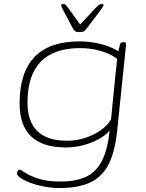

<svg xmlns="http://www.w3.org/2000/svg" viewBox="-20 -738 740 970"><path d="M281 212Q241 212 202.5 204.5Q164 197 133.5 185.5Q103 174 84.5 161.5Q66 149 66 139Q66 133 69 126Q72 119 78 119Q84 119 106 134Q128 149 172 164Q216 179 286 179Q364 179 415 155Q466 131 495 74.5Q524 18 534 -78Q513 -54 477.5 -34.5Q442 -15 399 -4Q356 7 313 7Q79 7 79 -215Q79 -529 382 -529Q433 -529 485.5 -516.5Q538 -504 578 -479Q580 -486 582 -495.5Q584 -505 586 -513Q590 -525 603 -525H605Q619 -525 617 -513L572 -78Q561 31 527.5 94.5Q494 158 433.5 185Q373 212 281 212ZM319 -27Q365 -27 409 -41Q453 -55 488 -79.5Q523 -104 541 -135L564 -367Q566 -381 568 -401.5Q570 -422 572 -441Q537 -467 487.5 -481Q438 -495 386 -495Q119 -495 119 -220Q119 -27 319 -27ZM495 -718Q503 -718 503 -713Q503 -709 497.5 -700.5Q492 -692 483 -680L424 -602Q411 -585 405 -580.5Q399 -576 382 -576Q364 -576 358.5 -581Q353 -586 344 -602L303 -680Q294 -697 291.5 -703Q289 -709 289 -711Q289 -718 299 -718Q306 -718 310.5 -714.5Q315 -711 323 -700L385 -614L465 -700Q476 -711 482 -714.5Q488 -718 495 -718Z"/></svg>

Font: Asap Expanded Expanded Thin
Style: Italic
Weight: 100
Width: 7
Italic angle: -6°
Designer: Pablo Cosgaya
Foundry: Omnibus-Type
Version: Version 3.001; ttfautohint (v1.8.4.7-5d5b)